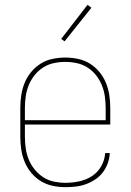

<svg xmlns="http://www.w3.org/2000/svg" viewBox="-20 -766 540 794"><path d="M251 8Q224 8 198 2.5Q172 -3 149.5 -16.5Q127 -30 109.5 -51Q92 -72 82 -96.5Q72 -121 68 -147Q64 -173 64 -200V-320Q64 -346 68 -372.5Q72 -399 82 -423.5Q92 -448 109 -468.5Q126 -489 148.5 -503Q171 -517 197.5 -522.5Q224 -528 250 -528Q276 -528 302.5 -522.5Q329 -517 351.5 -503Q374 -489 391 -468.5Q408 -448 418 -423.5Q428 -399 432 -372.5Q436 -346 436 -320V-251H83V-200Q83 -176 86.5 -152Q90 -128 99 -106Q108 -84 123.5 -65Q139 -46 159 -33Q179 -20 203 -15Q227 -10 251 -10Q279 -10 307.5 -16Q336 -22 360 -37.5Q384 -53 398.5 -78.5Q413 -104 415 -133H434Q433 -111 425.5 -90.5Q418 -70 405 -53Q392 -36 374 -24Q356 -12 335.5 -4.5Q315 3 293.5 5.5Q272 8 251 8ZM83 -269H417V-320Q417 -344 413.5 -368Q410 -392 401 -414Q392 -436 377 -455Q362 -474 341.5 -487Q321 -500 297.5 -505Q274 -510 250 -510Q226 -510 202.5 -505Q179 -500 158.5 -487Q138 -474 123 -455Q108 -436 99 -414Q90 -392 86.5 -368Q83 -344 83 -320ZM247 -595 233 -605 342 -746 358 -734Z"/></svg>

Font: Zed Mono Thin
Style: Regular
Weight: 100
Monospace: yes
Designer: Belleve Invis
Foundry: Belleve Invis
Version: Version 1.0.0; ttfautohint (v1.8.4)